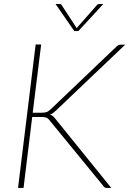

<svg xmlns="http://www.w3.org/2000/svg" viewBox="-20 -922 634 942"><path d="M140.5 -369H182.5Q191 -369 197.5 -369.8Q204 -370.5 209.2 -372.5Q214.5 -374.5 219.2 -378Q224 -381.5 230 -387L550.5 -692.5Q557.5 -699.5 562.5 -701.2Q567.5 -703 574 -703H594.5L255 -380Q246 -371.5 239.8 -367Q233.5 -362.5 225 -360.5Q239.5 -355.5 250.5 -340.5L526 0H507Q497.5 0 494 -2.2Q490.5 -4.5 487 -9.5L227 -327Q222.5 -332.5 219 -336.5Q215.5 -340.5 210.8 -343Q206 -345.5 199.2 -346.8Q192.5 -348 181.5 -348H138L95.5 0H68.5L155 -704H182ZM487 -902.5 364.5 -769.5H344.5L252.5 -902.5H271Q273.5 -902.5 277 -901.8Q280.5 -901 282.5 -897L354 -787.5L356 -783.5L359 -787.5L455.5 -897Q459 -901 462.5 -901.8Q466 -902.5 468.5 -902.5Z"/></svg>

Font: Lato ExtraLight
Style: Italic
Weight: 275
Italic angle: -7°
Designer: Lukasz Dziedzic with Adam Twardoch and Botio Nikoltchev
Foundry: tyPoland Lukasz Dziedzic
Version: Version 2.015; 2015-08-06; http://www.latofonts.com/